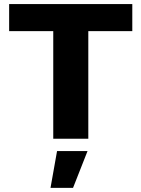

<svg xmlns="http://www.w3.org/2000/svg" viewBox="-20 -680 693 941"><path d="M628.4 -660V-527.4H412.8V0H241V-527.4H24.8V-660ZM409 60.4 338 240.6H227.6L259.6 60.4Z"/></svg>

Font: Work Sans
Style: Regular
Weight: 400
Designer: Wei Huang
Foundry: Wei Huang
Version: Version 2.006; ttfautohint (v1.8.1.43-b0c9)